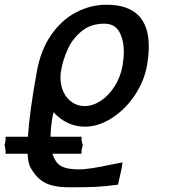

<svg xmlns="http://www.w3.org/2000/svg" viewBox="-102 -574 722 811"><path d="M27.5 135Q17 118 14.5 75.5H-78.5V60.5L-82.5 39.5L-78.5 19V3.5H16Q22.5 -101 53.5 -271Q69.5 -362 113.8 -426Q158 -490 219.5 -522Q281 -554 347.5 -554Q526.5 -554 526.5 -377.5Q526.5 -341.5 519 -298Q507 -230.5 466.8 -170.8Q426.5 -111 370 -75Q313.5 -39 257 -39Q180.5 -39 124 -100Q112 -46.5 111.5 3.5H242.5V19L247.5 39.5L242.5 60.5V75.5H119.5Q130 110 152.5 125.5Q179 141.5 226.5 141.5Q255.5 141.5 288.8 136.2Q322 131 366 121.5L415.5 112Q413.5 135.5 401.5 183L396.5 206Q339 213.5 303.8 215.2Q268.5 217 209.5 217H190.5Q146.5 217 116.8 209Q87 201 66 183.2Q45 165.5 27.5 135ZM415.5 -296Q421 -328 421 -354Q421 -405.5 401.8 -439.8Q382.5 -474 338.5 -474Q283 -474 244.8 -443.8Q206.5 -413.5 185.5 -369Q164.5 -324.5 156 -276Q153.5 -263 153.5 -246Q153.5 -212 166.5 -184.8Q179.5 -157.5 202.8 -141.8Q226 -126 255.5 -126Q290 -126 323.8 -148.2Q357.5 -170.5 382.2 -209.5Q407 -248.5 415.5 -296Z"/></svg>

Font: JuliaMono Light
Style: Italic
Weight: 300
Italic angle: -9°
Monospace: yes
Designer: cormullion
Foundry: corm
Version: Version 0.054; ttfautohint (v1.8.4)